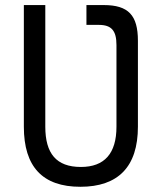

<svg xmlns="http://www.w3.org/2000/svg" viewBox="-20 -713 626 743"><path d="M314.5 -693.4V-616.7H362.3C411.1 -616.7 430.7 -594.7 430.7 -538.6V-222.7C430.7 -119.1 384.3 -66.9 293 -66.9C197.8 -66.9 155.3 -119.1 155.3 -222.7V-693.4H72.3V-222.7C72.3 -67.4 145 9.8 291 9.8C437 9.8 513.7 -67.4 513.7 -222.7V-555.2C513.7 -654.3 476.6 -693.4 381.3 -693.4Z"/></svg>

Font: Cascadia Mono PL SemiLight
Style: Regular
Weight: 350
Monospace: yes
Designer: Aaron Bell
Foundry: Saja Typeworks
Version: Version 2404.023